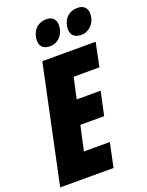

<svg xmlns="http://www.w3.org/2000/svg" viewBox="-175 -1015 842 1099"><g transform="rotate(-20 246.0 -466.0)"><path d="M409 -779C455 -779 497 -818 497 -877C497 -912 475 -932 438 -932C378 -932 346 -885 346 -835C346 -798 368 -779 409 -779ZM219 -779C265 -779 306 -818 306 -877C306 -912 284 -932 249 -932C189 -932 157 -885 157 -835C157 -798 178 -779 219 -779ZM-5 0H320L351 -147H193L226 -297H371L402 -441H256L284 -569H441L471 -714H146Z"/></g></svg>

Font: Noto Sans UI Condensed Black
Style: Italic
Weight: 900
Width: 3
Italic angle: -192°
Designer: Monotype Design Team
Foundry: Monotype Imaging Inc.
Version: Version 1.901